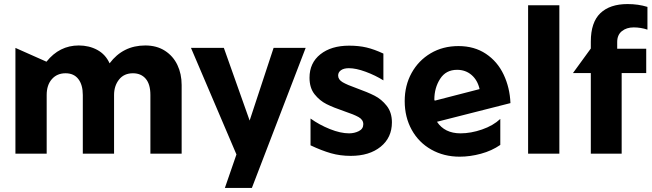

<svg xmlns="http://www.w3.org/2000/svg" viewBox="-20 -757 3210 946"><path d="M875 0V-338Q875 -393 854 -437Q833 -481 792.5 -507Q752 -533 696 -533Q586 -533 520 -445Q500 -489 459.5 -511Q419 -533 368 -533Q273 -533 209 -453L56 -521V0H210V-289Q210 -338 235.5 -367Q261 -396 303 -396Q344 -396 366 -367.5Q388 -339 388 -289V0H542V-289Q542 -334 566.5 -365Q591 -396 635 -396Q675 -396 698 -369Q721 -342 721 -289V0Z M1145 4 1088 169H1221L1486 -521H1328L1210 -163L1083 -521H921Z M1700 -100Q1658 -100 1605.5 -121Q1553 -142 1510 -173V-41Q1565 -15 1610.5 -2Q1656 11 1708 11Q1800 11 1855.5 -34Q1911 -79 1911 -154Q1911 -203 1885.5 -235.5Q1860 -268 1825.5 -285.5Q1791 -303 1738 -322Q1690 -339 1668 -352Q1646 -365 1646 -385Q1646 -401 1660 -411Q1674 -421 1699 -421Q1734 -421 1781.5 -403.5Q1829 -386 1869 -361V-493Q1824 -514 1786 -523Q1748 -532 1700 -532Q1612 -532 1558.5 -489.5Q1505 -447 1505 -374Q1505 -324 1530 -292.5Q1555 -261 1589 -244Q1623 -227 1676 -209Q1724 -193 1747 -180Q1770 -167 1770 -145Q1770 -122 1748 -111Q1726 -100 1700 -100Z M2249 -100Q2171 -100 2133 -157L2495 -249Q2492 -325 2461.5 -389.5Q2431 -454 2374 -492Q2317 -530 2239 -530Q2162 -530 2102 -494.5Q2042 -459 2008 -397.5Q1974 -336 1974 -259Q1974 -180 2008.5 -117.5Q2043 -55 2105 -20Q2167 15 2245 15Q2296 15 2349.5 0.5Q2403 -14 2445 -43V-171Q2410 -138 2355 -119Q2300 -100 2249 -100ZM2232 -413Q2274 -413 2303.5 -387.5Q2333 -362 2343 -318L2122 -261L2120 -266Q2120 -324 2148.5 -368.5Q2177 -413 2232 -413Z M2736 -731H2582V0H2736Z M3072 -737Q2985 -737 2938 -692Q2891 -647 2891 -552V-518L2803 -397H2891V0H3043V-397H3164V-517H3021V-550Q3021 -585 3044 -603.5Q3067 -622 3102 -622Q3137 -622 3170 -611V-723Q3125 -737 3072 -737Z"/></svg>

Font: Geom
Style: Bold
Weight: 700
Version: Version 1.102